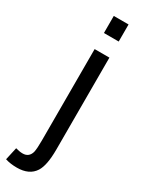

<svg xmlns="http://www.w3.org/2000/svg" viewBox="-293 -765 766 1013"><g transform="rotate(30 90.0 -258.5)"><path d="M67 -629V-733H157V-629ZM-30 129Q-6 136 13 136Q51 136 62 98Q67 76 67 27V-531H157V29Q157 125 131 166Q99 216 24 216Q-16 216 -47 206Z"/></g></svg>

Font: MongolianScript
Style: Regular
Weight: 400
Designer: Bolorsoft LLC, NUM
Foundry: Bolorsoft LLC
Version: Version 3.2